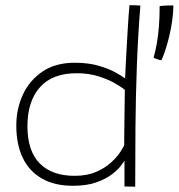

<svg xmlns="http://www.w3.org/2000/svg" viewBox="-20 -722 690 742"><path d="M461 -1.5Q461 -11.5 461 -32.8Q461 -54 461 -74.2Q461 -94.5 461 -101.5Q459.5 -98 448.2 -82.8Q437 -67.5 413.8 -49.2Q390.5 -31 353 -17.5Q315.5 -4 262 -4Q191 -4 142 -32Q93 -60 68 -112Q43 -164 43 -236.5Q43 -300.5 68.2 -355.8Q93.5 -411 143.8 -445.2Q194 -479.5 268.5 -479.5Q321.5 -479.5 361 -468Q400.5 -456.5 426.5 -442Q452.5 -427.5 463.5 -419Q464 -435 465.5 -464.2Q467 -493.5 469 -528.8Q471 -564 473 -599Q475 -634 477 -661.5Q479 -689 480.5 -702Q491.5 -702 503.8 -701.5Q516 -701 522.5 -700.5Q513 -582 508.8 -464.2Q504.5 -346.5 503.5 -230.5Q502.5 -114.5 502.5 -0.5Q498.5 -0.5 489.2 -0.8Q480 -1 471.5 -1.2Q463 -1.5 461 -1.5ZM268.5 -42.5Q316.5 -42.5 351.5 -57.8Q386.5 -73 409.5 -94.2Q432.5 -115.5 444.8 -134.5Q457 -153.5 460 -160.5Q460 -174 460.2 -203.8Q460.5 -233.5 461 -268Q461.5 -302.5 461.8 -332Q462 -361.5 462.5 -374.5Q450.5 -385 424 -400.2Q397.5 -415.5 360 -427.2Q322.5 -439 276.5 -439Q182 -439 134 -384.5Q86 -330 86 -234.5Q86 -139 133.2 -90.8Q180.5 -42.5 268.5 -42.5ZM650 -701Q650 -673.5 645.5 -642.2Q641 -611 633.8 -581Q626.5 -551 618.5 -527Q610.5 -503 604 -489.5Q599.5 -489.5 594 -491Q588.5 -492.5 583 -494.8Q577.5 -497 573.5 -499Q581 -525 586.2 -555Q591.5 -585 594.2 -620.5Q597 -656 597 -698.5Q603 -699.5 609.8 -699.8Q616.5 -700 623.5 -700.5Q630.5 -701 637.2 -701Q644 -701 650 -701Z"/></svg>

Font: Grandstander Thin Thin
Style: Regular
Weight: 250
Version: Version 1.200